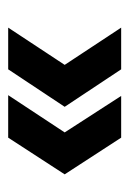

<svg xmlns="http://www.w3.org/2000/svg" viewBox="59 -646 324 483"><g transform="rotate(-90 221.5 -404.0)"><path d="M289.1 -545.9 194.8 -403.8 289.1 -261.7H394L300.3 -403.8L394 -545.9ZM117.2 -545.9 24.9 -403.8 117.2 -261.7H222.2L130.4 -403.8L224.1 -545.9Z"/></g></svg>

Font: Tuffy
Style: Bold
Weight: 700
Designer: Thatcher Ulrich, Karoly Barta, Michael Everson
Version: Version 001.270